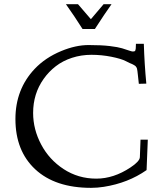

<svg xmlns="http://www.w3.org/2000/svg" viewBox="-20 -885 777 921"><path d="M296.1 -865H354L416 -793L477.1 -865H515.1Q483.6 -821 435.1 -745.8H376Q338.4 -805.4 296.1 -865ZM631.8 -668.9 632.1 -675H669.9Q672.9 -577.6 681.9 -483.9L646 -482.9Q641.4 -521.7 641 -528.8Q640.6 -535.9 639.2 -544.1Q637.7 -552.2 637.3 -554.9Q637 -557.6 634.2 -562.4Q631.3 -567.1 629.8 -568.2Q628.2 -569.3 623 -572.8Q617.9 -576.2 614 -577.6Q605.7 -580.3 583.5 -591.8Q561.3 -603.3 514.3 -612.7Q467.3 -622.1 418.5 -622.1Q369.6 -622.1 325.4 -607.7Q281.2 -593.3 247.6 -567.3Q213.9 -541.3 189.2 -506.3Q138.9 -435.5 138.9 -343Q138.9 -264.2 178 -190.9Q216.1 -119.4 284.7 -74.2Q355.2 -28.1 441.9 -28.1Q525.4 -28.1 606 -81.8Q650.4 -111.3 650.9 -131.1L654.1 -215.1H689L683.1 -69.1Q594.5 -7.1 478 11.2Q447 16.1 417 16.1Q244.4 16.1 148.7 -73.2Q54 -161.6 54 -314Q54 -456.5 146 -554.2Q197.3 -608.6 274.4 -640.4Q343.5 -668.9 404.9 -668.9Q466.3 -668.9 506.5 -664.1Q546.6 -659.2 565.4 -653.4Q584.2 -647.7 598.1 -642.8Q612.1 -637.9 616.9 -637.9Q621.8 -637.9 624.8 -638.8Q627.7 -639.6 629.4 -643.6Q631.8 -649.2 631.8 -668.9Z"/></svg>

Font: Linden Hill
Style: Regular
Weight: 400
Version: Version 1.202